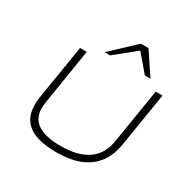

<svg xmlns="http://www.w3.org/2000/svg" viewBox="-203 -1137 1328 1339"><g transform="rotate(30 460.5 -467.5)"><path d="M422 8Q337 8 276.5 -9Q216 -26 180.5 -60Q145 -94 133 -144.5Q121 -195 130 -261L202 -705H256L184 -256Q166 -147 227.5 -96Q289 -45 426 -45Q565 -45 644 -100.5Q723 -156 740 -266L811 -705H866L796 -273Q781 -179 734 -116.5Q687 -54 609 -23Q531 8 422 8ZM365 -765 554 -943H616L734 -765H689L575 -899L409 -765Z"/></g></svg>

Font: Nunito Sans 7pt Expanded ExtraLight
Style: Italic
Weight: 250
Width: 7
Italic angle: -9°
Designer: Vernon Adams
Foundry: Vernon Adams
Version: Version 3.101;gftools[0.9.27]